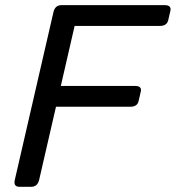

<svg xmlns="http://www.w3.org/2000/svg" viewBox="-20 -720 677 740"><path d="M55.2 0Q30.8 0 37.1 -26.9L186 -673.3Q192.4 -700.2 216.8 -700.2H614.7Q641.6 -700.2 636.7 -678.2L628.4 -642.1Q623 -620.1 596.2 -620.1H267.6L214.4 -388.7H501Q527.8 -388.7 522.5 -366.7L514.2 -330.6Q509.3 -308.6 482.4 -308.6H195.8L130.9 -26.9Q124.5 0 100.1 0Z"/></svg>

Font: Istok Web
Style: BoldItalic
Weight: 700
Italic angle: -13°
Designer: Andrey V. Panov
Foundry: Andrey V. Panov
Version: Version 1.0.2g